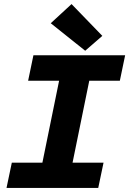

<svg xmlns="http://www.w3.org/2000/svg" viewBox="-20 -922 640 942"><path d="M12 0 38 -124H188L270 -526H118L144 -651H594L568 -526H418L336 -124H488L462 0ZM398 -673 229 -808 331 -902 482 -746Z"/></svg>

Font: Source Code Pro ExtraLight ExtraBold
Style: Italic
Weight: 800
Italic angle: -11°
Monospace: yes
Version: Version 1.016;hotconv 1.0.116;makeotfexe 2.5.65601